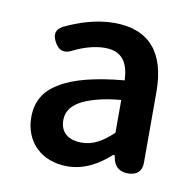

<svg xmlns="http://www.w3.org/2000/svg" viewBox="-53 -864 500 491"><g transform="rotate(10 196.5 -619.0)"><path d="M92 -627C56 -606 39 -576 39 -536C39 -473 83 -428 151 -428C196 -428 232 -450 262 -477H266L269 -464C274 -446 288 -437 307 -437C329 -437 343 -448 343 -470V-546V-655C343 -755 299 -810 207 -810C160 -810 115 -795 78 -777C60 -767 58 -753 68 -735C78 -716 93 -711 112 -721C138 -734 167 -743 194 -743C241 -743 256 -713 258 -670C182 -663 127 -649 92 -627ZM193 -608C211 -613 233 -617 258 -619V-534C230 -507 205 -494 177 -494C143 -494 121 -510 121 -543C121 -562 130 -578 151 -591C162 -598 176 -603 193 -608Z"/></g></svg>

Font: GenSenRounded2 TW M
Style: Regular
Weight: 500
Version: Version 2.100;PS 2.1;hotconv 16.6.51;makeotf.lib2.5.65220 DE